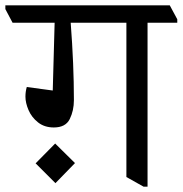

<svg xmlns="http://www.w3.org/2000/svg" viewBox="-51 -665 682 717"><path d="M0 0ZM611 -593V-580H500V32H485L421 -4V-580H213Q225 -424 225 -291Q225 -252 209.5 -220.5Q194 -189 150 -189Q115 -189 91 -208Q67 -227 55.5 -254Q44 -281 44 -304Q44 -323 49 -340L146 -327L153 -580H-4L-31 -631V-645H583ZM229 -56 156 19 82 -55 155 -129Z"/></svg>

Font: Grenzecho Serif
Style: Serif-Regular
Weight: 400
Designer: Dan Reynolds
Foundry: Dan Reynolds
Version: Version 1.001; ttfautohint (v1.1) -l 5 -r 5 -G 72 -x 0 -D la